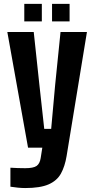

<svg xmlns="http://www.w3.org/2000/svg" viewBox="-20 -766 486 996"><path d="M110.5 209.5Q93.5 209.5 73 207.5Q52.5 205.5 34 202.5V104Q48.5 105 71.8 105.8Q95 106.5 110.5 106.5Q153 106.5 169.8 94.8Q186.5 83 191 54L199.5 0H125.5L18 -600H155L184.5 -324.5L209.5 -97.5H245.5L266 -324.5L294 -600H431L325.5 43.5Q316.5 97.5 296 134.5Q275.5 171.5 232 190.5Q188.5 209.5 110.5 209.5ZM250 -655V-746H341V-655ZM106 -655V-746H197V-655Z"/></svg>

Font: Big Shoulders Text Thin ExtraBold
Style: Regular
Weight: 800
Version: Version 2.002